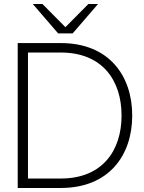

<svg xmlns="http://www.w3.org/2000/svg" viewBox="-20 -934 716 954"><path d="M68 0H282C522 0 637 -163 637 -360C637 -557 522 -720 282 -720H68ZM119 -47V-673H282C490 -673 584 -533 584 -360C584 -187 490 -47 282 -47ZM143 -914 269 -768H341L467 -914H419L305 -799L191 -914Z"/></svg>

Font: Aspekta 200
Style: Regular
Weight: 200
Designer: Ivo Dolenc
Version: Version 2.000